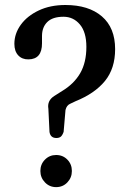

<svg xmlns="http://www.w3.org/2000/svg" viewBox="-20 -740 510 768"><path d="M173.5 -305Q168 -337.5 197 -356L228.5 -376Q276 -404.5 300.8 -447.2Q325.5 -490 325.5 -552.5Q325.5 -611.5 299.5 -642.2Q273.5 -673 234 -673Q190.5 -673 169.2 -652Q148 -631 148 -596V-566.5Q148 -503 94 -502.5Q68.5 -502 53 -518.5Q37.5 -535 37.5 -564.5Q37.5 -605.5 63.2 -641Q89 -676.5 135 -698.2Q181 -720 241.5 -720Q334.5 -720 387.5 -674.5Q440.5 -629 440.5 -543.5Q440.5 -466 399.8 -416Q359 -366 282 -335L262 -325.5Q246.5 -319.5 242 -300L234.5 -212.5Q229.5 -198.5 223 -193.2Q216.5 -188 205.5 -188Q182 -188 178 -212ZM204.5 8.5Q178 8.5 159.8 -10.5Q141.5 -29.5 141.5 -56Q141.5 -83 159.8 -101.5Q178 -120 204.5 -120Q231.5 -120 249.5 -101.5Q267.5 -83 267.5 -56Q267.5 -29.5 249.5 -10.5Q231.5 8.5 204.5 8.5Z"/></svg>

Font: Fraunces 144pt SuperSoft
Style: Regular
Weight: 400
Version: Version 1.000;[b76b70a41]